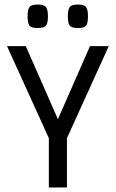

<svg xmlns="http://www.w3.org/2000/svg" viewBox="-20 -829 512 849"><path d="M461 -625 276 -218V0H196V-218L11 -625H94L236 -302L378 -625ZM102 -757Q102 -787 110.5 -798Q119 -809 147 -809Q174 -809 183 -798Q192 -787 192 -757Q192 -727 183.5 -716Q175 -705 147 -705Q119 -705 110.5 -715.5Q102 -726 102 -757ZM280 -757Q280 -787 288.5 -798Q297 -809 325 -809Q352 -809 360.5 -798Q369 -787 369 -757Q369 -726 360.5 -715.5Q352 -705 325 -705Q297 -705 288.5 -715.5Q280 -726 280 -757Z"/></svg>

Font: Changa Light
Style: Regular
Weight: 300
Designer: Eduardo Rodriguez Tunni
Foundry: Eduardo Rodriguez Tunni
Version: Version 2.002; ttfautohint (v1.5) -l 8 -r 50 -G 110 -x 14 -H